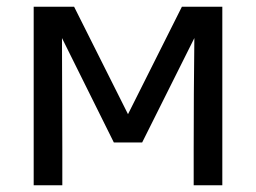

<svg xmlns="http://www.w3.org/2000/svg" viewBox="-20 -550 760 570"><path d="M80 0H165V-106Q165 -189 164.5 -271.5Q164 -354 164 -437L318 -127H402L557 -437Q556 -354 555.5 -271.5Q555 -189 555 -106V0H640V-530H520L360 -211L200 -530H80Z"/></svg>

Font: Iosevka Sparkle
Style: Regular
Weight: 400
Designer: Belleve Invis
Foundry: Belleve Invis
Version: Version 4.5.0; ttfautohint (v1.8.3)